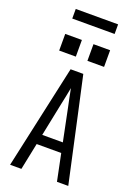

<svg xmlns="http://www.w3.org/2000/svg" viewBox="-203 -1201 906 1278"><g transform="rotate(20 250.0 -562.0)"><path d="M44 0 205 -735H295L349 -490L456 0H376L337 -190H163L124 0ZM323 -260 276 -490Q269 -522 262.5 -554Q256 -586 250 -618Q244 -586 237.5 -554Q231 -522 224 -490L177 -260ZM291 -826V-944H409V-826ZM91 -826V-944H209V-826ZM100 -1056V-1124H400V-1056Z"/></g></svg>

Font: Iosevka Fuck
Style: Regular
Weight: 400
Monospace: yes
Designer: Belleve Invis
Foundry: Belleve Invis
Version: Version 28.0.7; ttfautohint (v1.8.3)